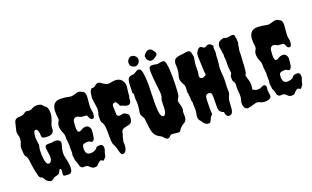

<svg xmlns="http://www.w3.org/2000/svg" viewBox="-95 -1386 3124 1921"><g transform="rotate(-20 1467.5 -425.5)"><path d="M314.5 -68.4Q305.7 -68.4 299.3 -49.3Q293 -30.3 282.2 -24.9Q271.5 -19.5 261.2 -17.1Q251 -14.6 240.7 -12.2Q230.5 -9.8 223.6 -2.9Q216.8 3.9 202.1 11.2Q187.5 18.6 168 7.3Q148.4 -3.9 141.6 -12.7Q134.8 -21.5 131.3 -29.3Q127.9 -37.1 124 -43Q120.1 -48.8 111.3 -50.8Q91.8 -55.7 85 -82.5Q78.1 -109.4 71.3 -140.1Q64.5 -170.9 62 -194.3Q59.6 -217.8 56.6 -239.3Q49.8 -291 38.1 -301.3Q26.4 -311.5 24.4 -330.1Q19.5 -377 19.5 -397Q19.5 -417 30.8 -439.9Q42 -462.9 42 -485.8Q42 -508.8 38.6 -521Q35.2 -533.2 33.2 -540.5Q31.2 -547.9 31.2 -556.6Q30.3 -572.3 39.1 -603.5Q43.9 -620.1 46.9 -634.3Q49.8 -648.4 52.7 -659.2Q63.5 -698.2 107.4 -698.2H121.1Q147.5 -698.2 168 -714.8Q177.7 -721.7 189.5 -725.6Q201.2 -729.5 209 -725.1Q216.8 -720.7 230.5 -722.2Q244.1 -723.6 259.3 -732.9Q274.4 -742.2 294.9 -745.6Q315.4 -749 337.9 -743.7Q360.4 -738.3 369.1 -725.6Q377.9 -712.9 383.3 -709.5Q388.7 -706.1 393.6 -703.1Q412.1 -689.5 416 -644.5Q418.9 -606.4 406.2 -572.3Q404.3 -565.4 399.4 -550.8Q394.5 -536.1 387.2 -520Q379.9 -503.9 379.9 -489.7Q379.9 -475.6 378.4 -462.9Q377 -450.2 370.1 -439.5Q353.5 -413.1 304.7 -415Q262.7 -415 252.9 -428.7Q248 -435.5 247.6 -446.3Q247.1 -457 245.6 -475.6Q244.1 -494.1 234.4 -509.8Q224.6 -525.4 208 -517.6Q197.3 -511.7 192.4 -478Q187.5 -444.3 193.4 -410.2Q199.2 -376 198.7 -368.7Q198.2 -361.3 196.3 -354.5Q183.6 -308.6 192.4 -224.6Q199.2 -163.1 222.7 -158.2Q244.1 -154.3 257.8 -180.7Q269.5 -205.1 255.9 -281.2Q244.1 -340.8 275.4 -343.8Q289.1 -345.7 310.1 -344.7Q331.1 -343.8 347.2 -348.1Q363.3 -352.5 381.3 -348.1Q399.4 -343.8 411.1 -331.1Q422.9 -318.4 411.1 -282.2Q387.7 -210 402.3 -156.2Q404.3 -147.5 408.2 -131.8Q412.1 -116.2 415 -97.2Q418 -78.1 418.9 -58.6Q419.9 -39.1 416 -23.4Q409.2 12.7 379.4 12.7Q349.6 12.7 337.9 10.7Q326.2 8.8 323.2 2.9Q320.3 -2.9 322.3 -14.2Q324.2 -25.4 324.7 -46.9Q325.2 -68.4 314.5 -68.4Z M482.4 -183.6 481.4 -233.4Q481.4 -247.1 482.4 -258.8Q483.4 -271.5 480.5 -290Q475.6 -322.3 476.1 -337.4Q476.6 -352.5 476.1 -361.8Q475.6 -371.1 473.6 -378.9Q470.7 -390.6 459.5 -416Q448.2 -441.4 448.2 -470.7Q448.2 -500 460.9 -517.6Q472.7 -535.2 469.7 -553.7Q466.8 -572.3 465.3 -593.3Q463.9 -614.3 464.8 -636.2Q465.8 -658.2 474.6 -678.7Q496.1 -728.5 560.5 -726.6Q600.6 -725.6 629.9 -718.8Q659.2 -711.9 672.9 -712.9Q686.5 -713.9 714.8 -722.7Q755.9 -738.3 780.3 -720.7Q787.1 -715.8 793.5 -713.4Q799.8 -710.9 804.7 -706.1Q821.3 -687.5 814.5 -625Q812.5 -606.4 810.5 -587.9Q805.7 -543.9 810.5 -522.5Q815.4 -501 815.9 -484.9Q816.4 -468.8 814.5 -456.1Q808.6 -427.7 792 -427.7Q777.3 -428.7 771 -437Q764.6 -445.3 760.7 -455.6Q756.8 -465.8 752.4 -474.1Q748 -482.4 733.4 -482.4Q690.4 -482.4 676.3 -491.7Q662.1 -501 651.4 -502.4Q640.6 -503.9 630.9 -500Q610.4 -491.2 606.9 -467.8Q603.5 -444.3 602.5 -426.8Q601.6 -409.2 602.5 -394.5Q604.5 -360.4 615.7 -356Q627 -351.6 634.8 -355Q642.6 -358.4 650.4 -363.3Q673.8 -378.9 698.7 -378.4Q723.6 -377.9 735.8 -358.4Q748 -338.9 746.1 -320.8Q744.1 -302.7 742.7 -285.2Q741.2 -267.6 738.3 -252Q724.6 -191.4 681.6 -228.5Q626 -232.4 612.3 -214.8Q609.4 -210 606.4 -194.3Q603.5 -178.7 605.5 -161.1Q610.4 -115.2 649.4 -112.3Q674.8 -110.4 695.8 -119.1Q716.8 -127.9 723.6 -138.7Q729.5 -150.4 738.3 -151.9Q747.1 -153.3 753.9 -154.8Q760.7 -156.2 767.6 -156.2Q774.4 -156.2 781.2 -154.3Q798.8 -148.4 802.2 -127Q805.7 -105.5 797.9 -87.9Q790 -70.3 787.6 -56.2Q785.2 -42 783.2 -35.2Q781.2 -28.3 772 -18.1Q762.7 -7.8 757.3 -1Q752 5.9 740.2 -3.9Q718.8 -20.5 688.5 15.6Q680.7 26.4 671.9 31.2Q663.1 36.1 644.5 35.2Q626 34.2 615.2 25.4Q604.5 16.6 595.7 7.8Q581.1 -10.7 544.9 -5.9Q523.4 -2.9 509.8 -24.4Q506.8 -27.3 505.4 -35.2Q503.9 -43 502 -52.7Q495.1 -78.1 489.7 -85.4Q484.4 -92.8 483.9 -104.5Q483.4 -116.2 481.4 -129.4Q479.5 -142.6 478.5 -148.9Q477.5 -155.3 480 -164.1Q482.4 -172.9 482.4 -183.6Z M1029.3 -393.6Q1029.3 -366.2 1057.6 -366.2Q1064.5 -366.2 1070.3 -367.7Q1076.2 -369.1 1090.3 -372.1Q1104.5 -375 1116.7 -366.7Q1128.9 -358.4 1135.3 -354.5Q1141.6 -350.6 1145.5 -345.7Q1152.3 -336.9 1151.9 -313Q1151.4 -289.1 1141.6 -269Q1131.8 -249 1097.7 -244.1Q1063.5 -239.3 1046.4 -229.5Q1029.3 -219.7 1025.9 -197.3Q1022.5 -174.8 1017.6 -166Q1012.7 -157.2 1011.7 -146.5Q1010.7 -135.7 1006.3 -123.5Q1002 -111.3 1003.4 -100.6Q1004.9 -89.8 1004.4 -71.8Q1003.9 -53.7 999 -36.1Q987.3 6.8 957 6.8Q945.3 6.8 939 -5.4Q932.6 -17.6 928.2 -34.2Q923.8 -50.8 919.4 -69.3Q915 -87.9 903.3 -107.9Q891.6 -127.9 890.1 -153.3Q888.7 -178.7 888.7 -203.1V-250Q888.7 -335.9 869.1 -357.4Q856.4 -370.1 858.4 -406.2V-433.6Q858.4 -448.2 863.3 -457Q875 -482.4 869.6 -528.3Q864.3 -574.2 859.4 -599.1Q854.5 -624 858.9 -646.5Q863.3 -668.9 864.7 -681.6Q866.2 -694.3 874.5 -706.1Q882.8 -717.8 889.2 -719.2Q895.5 -720.7 904.3 -719.7Q916 -718.8 924.8 -727.5Q957 -759.8 985.4 -742.2Q997.1 -734.4 1009.3 -725.6Q1021.5 -716.8 1036.1 -710Q1050.8 -703.1 1069.8 -705.1Q1088.9 -707 1107.4 -710.9Q1126 -714.8 1144.5 -712.9Q1191.4 -710 1212.9 -669.9Q1227.5 -642.6 1224.1 -612.8Q1220.7 -583 1217.8 -564.5Q1214.8 -545.9 1214.8 -533.7Q1214.8 -521.5 1213.9 -518.6Q1212.9 -515.6 1211.9 -513.7Q1208 -502.9 1207 -484.4Q1206.1 -465.8 1203.1 -457Q1194.3 -434.6 1168.9 -434.6Q1152.3 -434.6 1140.6 -440.4Q1117.2 -452.1 1107.4 -453.1Q1093.8 -455.1 1088.9 -468.8Q1086.9 -473.6 1085 -479Q1083 -484.4 1079.1 -488.8Q1075.2 -493.2 1070.8 -500.5Q1066.4 -507.8 1052.7 -505.9Q1025.4 -502 1027.3 -474.6L1029.3 -418Z M1434.6 -573.2 1429.7 -351.6Q1429.7 -204.1 1470.7 -211.9Q1505.9 -217.8 1502.9 -335.9Q1502.9 -371.1 1508.3 -381.3Q1513.7 -391.6 1515.6 -398.4Q1520.5 -418 1517.6 -450.2Q1515.6 -470.7 1510.7 -511.7Q1505.9 -552.7 1502 -596.2Q1498 -639.6 1498 -674.8Q1498 -710 1505.4 -718.8Q1512.7 -727.5 1523.9 -729Q1535.2 -730.5 1547.4 -729Q1559.6 -727.5 1570.8 -724.6Q1582 -721.7 1589.4 -721.7Q1596.7 -721.7 1606.9 -724.1Q1617.2 -726.6 1627.4 -728Q1637.7 -729.5 1647 -729.5Q1656.2 -729.5 1664.1 -722.7Q1671.9 -715.8 1677.2 -688.5Q1682.6 -661.1 1685.1 -624Q1687.5 -586.9 1687.5 -544.4Q1687.5 -502 1686.5 -463.9Q1682.6 -379.9 1679.2 -362.3Q1675.8 -344.7 1670.9 -336.9Q1666 -329.1 1661.1 -322.3Q1651.4 -308.6 1658.2 -283.2Q1665 -257.8 1668.9 -244.1Q1675.8 -219.7 1669.9 -200.2Q1664.1 -180.7 1666 -162.1Q1670.9 -112.3 1654.3 -90.8Q1646.5 -80.1 1629.9 -70.3Q1596.7 -51.8 1581.1 -25.4Q1573.2 -9.8 1562.5 -6.8Q1556.6 -4.9 1544.9 -6.3Q1533.2 -7.8 1519.5 -9.3Q1505.9 -10.7 1493.2 -12.2Q1480.5 -13.7 1475.6 -12.2Q1470.7 -10.7 1466.8 -6.3Q1462.9 -2 1458 2.9Q1431.6 29.3 1403.3 -2.9Q1397.5 -9.8 1392.1 -16.1Q1386.7 -22.5 1381.8 -25.9Q1377 -29.3 1368.7 -32.7Q1360.4 -36.1 1350.6 -43Q1308.6 -68.4 1297.9 -125Q1292 -152.3 1288.1 -195.8Q1284.2 -239.3 1281.7 -251Q1279.3 -262.7 1269.5 -276.9Q1259.8 -291 1256.8 -303.2Q1253.9 -315.4 1255.9 -329.1Q1257.8 -342.8 1260.7 -360.4Q1268.6 -407.2 1264.6 -442.4Q1260.7 -477.5 1263.2 -497.1Q1265.6 -516.6 1263.7 -522Q1261.7 -527.3 1257.3 -532.2Q1252.9 -537.1 1254.9 -552.7Q1256.8 -568.4 1256.8 -583Q1256.8 -597.7 1256.8 -613.3Q1259.8 -679.7 1277.3 -693.4Q1292 -704.1 1307.6 -705.1Q1332 -706.1 1344.2 -713.9Q1356.4 -721.7 1364.3 -726.6Q1413.1 -753.9 1424.8 -687.5Q1432.6 -646.5 1434.6 -573.2ZM1405.3 -872.1Q1427.7 -854.5 1425.8 -829.1Q1425.8 -802.7 1403.3 -786.1Q1384.8 -771.5 1365.2 -776.4Q1345.7 -781.2 1332 -794.9Q1318.4 -808.6 1320.3 -831.1Q1322.3 -853.5 1336.9 -869.1Q1351.6 -884.8 1363.8 -885.3Q1376 -885.7 1386.2 -882.3Q1396.5 -878.9 1405.3 -872.1ZM1532.2 -878.9Q1573.2 -900.4 1598.6 -856.4Q1602.5 -850.6 1607.9 -844.7Q1613.3 -838.9 1614.3 -825.2Q1615.2 -811.5 1604.5 -804.2Q1593.8 -796.9 1580.1 -786.6Q1566.4 -776.4 1546.9 -774.9Q1527.3 -773.4 1519 -784.7Q1510.7 -795.9 1510.3 -795.9Q1509.8 -795.9 1504.9 -800.8Q1500 -805.7 1500 -815.9Q1500 -826.2 1496.6 -830.6Q1493.2 -835 1500 -847.2Q1506.8 -859.4 1511.7 -862.8Q1516.6 -866.2 1521 -870.6Q1525.4 -875 1532.2 -878.9Z M2001 -123 2002 -197.3V-221.7Q2002 -251 1996.1 -258.8Q1987.3 -272.5 1968.8 -272Q1950.2 -271.5 1941.9 -260.7Q1933.6 -250 1932.1 -234.4Q1930.7 -218.8 1930.2 -200.2Q1929.7 -181.6 1929.7 -160.2Q1927.7 -117.2 1930.2 -93.8Q1932.6 -70.3 1930.2 -64Q1927.7 -57.6 1919.9 -51.3Q1912.1 -44.9 1907.2 -34.7Q1902.3 -24.4 1898.4 -13.7Q1886.7 11.7 1874 12.7Q1835.9 16.6 1808.6 -28.3Q1802.7 -39.1 1793 -48.8Q1772.5 -71.3 1785.2 -121.1Q1790 -144.5 1790 -169.4Q1790 -194.3 1788.1 -205.1Q1786.1 -215.8 1788.1 -229Q1790 -242.2 1785.2 -252.4Q1780.3 -262.7 1781.7 -279.3Q1783.2 -295.9 1779.8 -308.1Q1776.4 -320.3 1778.3 -330.1Q1780.3 -339.8 1775.9 -345.7Q1771.5 -351.6 1772.9 -362.8Q1774.4 -374 1775.4 -386.7Q1778.3 -421.9 1766.6 -440.4Q1754.9 -459 1746.6 -483.4Q1738.3 -507.8 1749 -542Q1765.6 -593.8 1758.8 -656.2Q1756.8 -671.9 1765.6 -692.4Q1778.3 -724.6 1848.6 -728.5Q1871.1 -729.5 1889.2 -734.4Q1907.2 -739.3 1925.3 -734.9Q1943.4 -730.5 1946.3 -711.9Q1949.2 -693.4 1951.7 -686.5Q1954.1 -679.7 1955.1 -672.9Q1957 -660.2 1951.2 -632.3Q1945.3 -604.5 1944.3 -585.4Q1943.4 -566.4 1943.4 -548.8Q1945.3 -505.9 1939.9 -487.8Q1934.6 -469.7 1936.5 -460.4Q1938.5 -451.2 1944.3 -445.3Q1963.9 -427.7 1998 -449.2Q2002.9 -452.1 2006.8 -459Q2002 -486.3 2001 -526.4Q2000 -585.9 1997.1 -619.6Q1994.1 -653.3 1998 -675.8Q2002 -698.2 2018.6 -717.8Q2035.2 -737.3 2049.3 -734.9Q2063.5 -732.4 2072.8 -723.1Q2082 -713.9 2089.8 -714.8Q2097.7 -715.8 2111.3 -724.6Q2147.5 -746.1 2178.7 -698.2Q2168.9 -688.5 2173.3 -662.6Q2177.7 -636.7 2174.8 -625.5Q2171.9 -614.3 2170.9 -594.2Q2169.9 -574.2 2169.4 -555.7Q2168.9 -537.1 2164.1 -506.8Q2157.2 -464.8 2163.1 -410.2Q2168.9 -355.5 2165 -311.5Q2161.1 -267.6 2163.1 -238.3Q2165 -209 2161.6 -199.2Q2158.2 -189.5 2154.3 -179.7Q2139.6 -151.4 2137.7 -122.1Q2135.7 -97.7 2134.8 -73.7Q2133.8 -49.8 2129.9 -31.2Q2121.1 10.7 2089.8 10.7Q2054.7 10.7 2049.8 -43Q2027.3 -49.8 2013.2 -66.4Q1999 -83 2001 -123Z M2487.3 0Q2451.2 2.9 2424.8 -10.7Q2400.4 -23.4 2378.4 -18.6Q2356.4 -13.7 2344.2 -9.3Q2332 -4.9 2315.9 -1Q2299.8 2.9 2284.2 2.4Q2268.6 2 2257.8 -15.1Q2247.1 -32.2 2246.1 -54.7Q2245.1 -77.1 2252.9 -100.6Q2260.7 -124 2258.8 -153.8Q2256.8 -183.6 2254.9 -204.6Q2252.9 -225.6 2254.9 -241.2Q2259.8 -278.3 2246.1 -293Q2235.4 -305.7 2235.4 -322.8Q2235.4 -339.8 2236.3 -350.6Q2237.3 -361.3 2243.2 -369.1Q2249 -377 2250.5 -382.3Q2252 -387.7 2250 -401.4Q2242.2 -457 2244.6 -487.3Q2247.1 -517.6 2243.7 -539.6Q2240.2 -561.5 2242.2 -575.7Q2244.1 -589.8 2240.2 -599.6Q2236.3 -609.4 2237.8 -613.8Q2239.3 -618.2 2237.3 -626.5Q2235.4 -634.8 2233.4 -644.5Q2227.5 -673.8 2230 -684.6Q2232.4 -695.3 2239.7 -709.5Q2247.1 -723.6 2257.8 -726.6Q2268.6 -729.5 2270.5 -731.4Q2272.5 -733.4 2280.3 -736.3Q2300.8 -742.2 2310.5 -737.3Q2320.3 -732.4 2328.1 -731.9Q2335.9 -731.4 2344.2 -731.9Q2352.5 -732.4 2360.4 -734.4L2372.1 -736.3Q2392.6 -742.2 2403.3 -734.4Q2410.2 -727.5 2413.1 -723.6Q2416 -719.7 2414.1 -711.9Q2412.1 -704.1 2416 -699.2Q2419.9 -694.3 2418.9 -685.1Q2418 -675.8 2418.5 -671.4Q2418.9 -667 2419.9 -662.1Q2421.9 -652.3 2418 -638.7Q2414.1 -625 2413.1 -620.6Q2412.1 -616.2 2412.1 -612.3Q2412.1 -599.6 2408.7 -588.4Q2405.3 -577.1 2404.8 -569.8Q2404.3 -562.5 2404.3 -552.7V-531.2Q2404.3 -519.5 2402.8 -502Q2401.4 -484.4 2399.9 -460.4Q2398.4 -436.5 2397.5 -412.1Q2393.6 -347.7 2387.7 -330.1Q2372.1 -321.3 2382.8 -289.1L2389.6 -268.6Q2399.4 -239.3 2399.4 -210.9Q2399.4 -182.6 2394.5 -156.2Q2422.9 -140.6 2434.6 -139.6Q2462.9 -135.7 2485.8 -147.5Q2508.8 -159.2 2519 -157.2Q2529.3 -155.3 2533.7 -147.9Q2538.1 -140.6 2537.6 -130.4Q2537.1 -120.1 2535.6 -109.4Q2534.2 -98.6 2536.1 -85.4Q2538.1 -72.3 2539.6 -60.1Q2541 -47.9 2541 -37.1Q2541 -26.4 2534.7 -19Q2528.3 -11.7 2515.6 -6.8Q2502.9 -2 2487.3 0Z M2580.1 -183.6 2579.1 -233.4Q2579.1 -247.1 2580.1 -258.8Q2581.1 -271.5 2578.1 -290Q2573.2 -322.3 2573.7 -337.4Q2574.2 -352.5 2573.7 -361.8Q2573.2 -371.1 2571.3 -378.9Q2568.4 -390.6 2557.1 -416Q2545.9 -441.4 2545.9 -470.7Q2545.9 -500 2558.6 -517.6Q2570.3 -535.2 2567.4 -553.7Q2564.5 -572.3 2563 -593.3Q2561.5 -614.3 2562.5 -636.2Q2563.5 -658.2 2572.3 -678.7Q2593.8 -728.5 2658.2 -726.6Q2698.2 -725.6 2727.5 -718.8Q2756.8 -711.9 2770.5 -712.9Q2784.2 -713.9 2812.5 -722.7Q2853.5 -738.3 2877.9 -720.7Q2884.8 -715.8 2891.1 -713.4Q2897.5 -710.9 2902.3 -706.1Q2918.9 -687.5 2912.1 -625Q2910.2 -606.4 2908.2 -587.9Q2903.3 -543.9 2908.2 -522.5Q2913.1 -501 2913.6 -484.9Q2914.1 -468.8 2912.1 -456.1Q2906.2 -427.7 2889.6 -427.7Q2875 -428.7 2868.7 -437Q2862.3 -445.3 2858.4 -455.6Q2854.5 -465.8 2850.1 -474.1Q2845.7 -482.4 2831.1 -482.4Q2788.1 -482.4 2773.9 -491.7Q2759.8 -501 2749 -502.4Q2738.3 -503.9 2728.5 -500Q2708 -491.2 2704.6 -467.8Q2701.2 -444.3 2700.2 -426.8Q2699.2 -409.2 2700.2 -394.5Q2702.1 -360.4 2713.4 -356Q2724.6 -351.6 2732.4 -355Q2740.2 -358.4 2748 -363.3Q2771.5 -378.9 2796.4 -378.4Q2821.3 -377.9 2833.5 -358.4Q2845.7 -338.9 2843.8 -320.8Q2841.8 -302.7 2840.3 -285.2Q2838.9 -267.6 2835.9 -252Q2822.3 -191.4 2779.3 -228.5Q2723.6 -232.4 2710 -214.8Q2707 -210 2704.1 -194.3Q2701.2 -178.7 2703.1 -161.1Q2708 -115.2 2747.1 -112.3Q2772.5 -110.4 2793.5 -119.1Q2814.5 -127.9 2821.3 -138.7Q2827.1 -150.4 2835.9 -151.9Q2844.7 -153.3 2851.6 -154.8Q2858.4 -156.2 2865.2 -156.2Q2872.1 -156.2 2878.9 -154.3Q2896.5 -148.4 2899.9 -127Q2903.3 -105.5 2895.5 -87.9Q2887.7 -70.3 2885.3 -56.2Q2882.8 -42 2880.9 -35.2Q2878.9 -28.3 2869.6 -18.1Q2860.4 -7.8 2855 -1Q2849.6 5.9 2837.9 -3.9Q2816.4 -20.5 2786.1 15.6Q2778.3 26.4 2769.5 31.2Q2760.7 36.1 2742.2 35.2Q2723.6 34.2 2712.9 25.4Q2702.1 16.6 2693.4 7.8Q2678.7 -10.7 2642.6 -5.9Q2621.1 -2.9 2607.4 -24.4Q2604.5 -27.3 2603 -35.2Q2601.6 -43 2599.6 -52.7Q2592.8 -78.1 2587.4 -85.4Q2582 -92.8 2581.5 -104.5Q2581.1 -116.2 2579.1 -129.4Q2577.1 -142.6 2576.2 -148.9Q2575.2 -155.3 2577.6 -164.1Q2580.1 -172.9 2580.1 -183.6Z"/></g></svg>

Font: Creepster Caps
Style: Regular
Weight: 400
Designer: Font Diner, Inc
Foundry: Font Diner, Inc
Version: Version 1.000